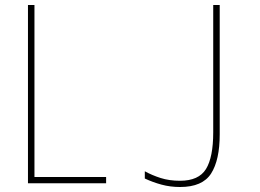

<svg xmlns="http://www.w3.org/2000/svg" viewBox="-20 -734 1040 769"><path d="M92 0V-714H118V-25H405V0ZM701 15Q662 15 627 5.5Q592 -4 560 -19V-48Q589 -32 623.5 -21Q658 -10 701 -10Q776 -10 805 -57Q834 -104 834 -204V-714H860V-196Q860 -93 825.5 -39Q791 15 701 15Z"/></svg>

Font: Noto Sans Mono ExtraCondensed Thin
Style: Regular
Weight: 100
Width: 2
Designer: Monotype Design Team
Foundry: Monotype Imaging Inc.
Version: Version 2.014; ttfautohint (v1.8.4.7-5d5b)